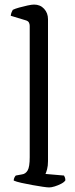

<svg xmlns="http://www.w3.org/2000/svg" viewBox="-20 -820 329 840"><path d="M195 0Q187 0 166.5 -3Q146 -6 121 -10.5Q96 -15 73.5 -20Q51 -25 40 -30Q40 -37 43 -43Q46 -49 49 -52L76 -57Q92 -59 101 -74.5Q110 -90 110 -132V-707Q110 -715 106.5 -721.5Q103 -728 93 -731L27 -751Q28 -760 31 -767Q34 -774 36 -777Q46 -782 64 -787Q82 -792 100.5 -796Q119 -800 129 -800Q156 -800 173 -781.5Q190 -763 190 -736V-115Q190 -94 186 -79.5Q182 -65 179 -59L260 -52Q262 -49 264 -43.5Q266 -38 266 -31Q261 -23 247.5 -16Q234 -9 219.5 -4.5Q205 0 195 0Z"/></svg>

Font: Texturina Light
Style: Regular
Weight: 300
Designer: Guillermo Torres Carreño
Foundry: Omnibus-Type
Version: Version 1.002; ttfautohint (v1.8.3)